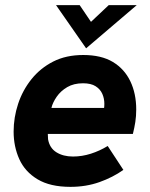

<svg xmlns="http://www.w3.org/2000/svg" viewBox="-20 -717 583 747"><path d="M254 10Q175 10 126 -19.5Q77 -49 55 -98Q33 -147 33 -205Q33 -260 50.5 -313Q68 -366 102.5 -409Q137 -452 187 -477.5Q237 -503 304 -503Q374 -503 419 -476Q464 -449 487 -401Q510 -353 510 -291Q510 -265 506.5 -242.5Q503 -220 497 -196H166Q166 -190 166.5 -185.5Q167 -181 167 -175Q173 -141 199.5 -124.5Q226 -108 264 -108Q299 -108 333.5 -119Q368 -130 399 -149L460 -56Q419 -27 367 -8.5Q315 10 254 10ZM380 -272Q383 -283 384.5 -293Q386 -303 386 -313Q386 -334 378 -352Q370 -370 352 -381.5Q334 -393 303 -393Q267 -393 241.5 -378Q216 -363 200.5 -340.5Q185 -318 180 -297H426ZM315 -529 198 -697H290L334 -632L403 -697H512Z"/></svg>

Font: Hanken Grotesk ExtraBold
Style: Italic
Weight: 800
Italic angle: -8°
Designer: Alfredo Marco Pradil
Foundry: Hanken Design Co.
Version: Version 3.013